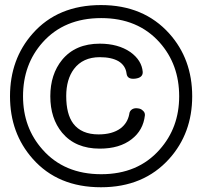

<svg xmlns="http://www.w3.org/2000/svg" viewBox="-20 -748 823 777"><path d="M388.7 -727.5Q213.9 -727.5 112.3 -612.3Q20.5 -508.8 20.5 -358.4Q20.5 -209 112.3 -105.5Q213.9 9.8 388.7 9.8Q561.5 9.8 665 -105.5Q757.8 -209 757.8 -358.4Q757.8 -508.8 665 -612.3Q561.5 -727.5 388.7 -727.5ZM389.6 -674.8Q538.1 -674.8 626 -576.2Q705.1 -487.3 705.1 -358.4Q705.1 -231.4 626 -142.6Q538.1 -43 389.6 -43Q240.2 -43 152.3 -142.6Q73.2 -231.4 73.2 -358.4Q73.2 -487.3 152.3 -576.2Q240.2 -674.8 389.6 -674.8ZM383.8 -571.3Q285.2 -571.3 231.4 -505.9Q183.6 -447.3 183.6 -358.4Q183.6 -268.6 231.4 -210.9Q285.2 -146.5 383.8 -146.5Q463.9 -146.5 512.7 -184.6Q559.6 -220.7 566.4 -281.2Q567.4 -293 557.6 -300.8Q549.8 -308.6 537.1 -309.6Q524.4 -311.5 514.6 -305.7Q503.9 -298.8 502.9 -285.2Q496.1 -250 467.8 -228.5Q434.6 -204.1 378.9 -204.1Q309.6 -204.1 276.4 -248Q248 -286.1 248 -359.4Q248 -426.8 279.3 -468.8Q315.4 -516.6 383.8 -516.6Q431.6 -516.6 460 -500Q488.3 -482.4 492.2 -450.2Q495.1 -425.8 527.3 -429.7Q558.6 -433.6 557.6 -457Q553.7 -503.9 507.8 -537.1Q458 -571.3 383.8 -571.3Z"/></svg>

Font: Gulim
Style: Regular
Weight: 400
Version: Version 2.21